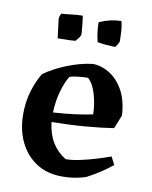

<svg xmlns="http://www.w3.org/2000/svg" viewBox="-78 -722 629 793"><g transform="rotate(10 236.5 -325.5)"><path d="M236 12Q173 12 128 -17.5Q83 -47 58.5 -98Q34 -149 34 -215Q34 -266 47.5 -311Q61 -356 82 -390Q121 -418 174 -439.5Q227 -461 281 -468Q316 -468 350.5 -447.5Q385 -427 409 -385.5Q433 -344 437 -279L414 -222Q364 -214 297.5 -208.5Q231 -203 155 -202Q161 -152 182 -117.5Q203 -83 239 -61Q266 -61 300 -68.5Q334 -76 367 -86Q400 -96 424 -105L441 -72Q420 -55 393 -37Q366 -19 335 -3Q321 2 294.5 7Q268 12 236 12ZM154 -242Q203 -245 245 -250.5Q287 -256 319 -263Q318 -306 306 -347Q294 -388 272 -408Q254 -408 230.5 -405.5Q207 -403 195 -398Q180 -374 168 -333.5Q156 -293 154 -242ZM285 -560Q275 -602 275 -642Q320 -662 367 -663Q373 -639 374 -612.5Q375 -586 375 -579Q375 -576 368 -564.5Q361 -553 359 -553Q348 -553 323.5 -555Q299 -557 285 -560ZM120 -547 110 -626Q111 -642 118 -650Q129 -650 157 -653.5Q185 -657 205 -657Q206 -657 207.5 -646.5Q209 -636 210.5 -621.5Q212 -607 213 -594.5Q214 -582 214 -579Q213 -573 206 -563.5Q199 -554 195 -550Q183 -548 164.5 -547.5Q146 -547 120 -547Z"/></g></svg>

Font: Labrada SemiBold
Style: Regular
Weight: 600
Designer: Mercedes Jáuregui
Foundry: Omnibus-Type Team
Version: Version 1.000; ttfautohint (v1.8.4.7-5d5b)